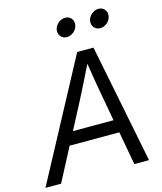

<svg xmlns="http://www.w3.org/2000/svg" viewBox="-168 -1038 955 1135"><g transform="rotate(-15 310.0 -470.5)"><path d="M-32.7 0 356.4 -727.5H456.1L601.1 0H511.2L474.1 -204.1H169.9L63 0ZM210.9 -282.2H459.5L431.2 -438.5Q423.8 -477.1 415.8 -524.7Q407.7 -572.3 396.5 -645Q360.8 -572.3 336.9 -524.7Q313 -477.1 293 -438.5ZM320.8 -828.1Q297.4 -828.1 283.7 -844.7Q270 -861.3 273.4 -884.8Q277.3 -908.2 296.6 -924.8Q315.9 -941.4 339.4 -941.4Q362.8 -941.4 376.7 -924.8Q390.6 -908.2 386.7 -884.8Q383.3 -861.3 363.8 -844.7Q344.2 -828.1 320.8 -828.1ZM524.9 -828.1Q501.5 -828.1 487.8 -844.7Q474.1 -861.3 477.5 -884.8Q481.4 -908.2 500.7 -924.8Q520 -941.4 543.5 -941.4Q566.9 -941.4 580.8 -924.8Q594.7 -908.2 590.8 -884.8Q587.4 -861.3 567.9 -844.7Q548.3 -828.1 524.9 -828.1Z"/></g></svg>

Font: Inter Display
Style: Italic
Weight: 400
Italic angle: -9.39999°
Designer: Rasmus Andersson
Foundry: rsms
Version: Version 4.000;git-a52131595